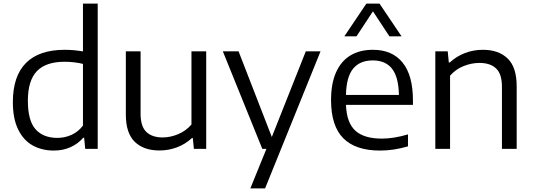

<svg xmlns="http://www.w3.org/2000/svg" viewBox="-20 -828 2968 1068"><path d="M51.5 -260Q51.5 -404.5 124.5 -477.8Q197.5 -551 340.5 -551Q389.5 -551 441.5 -542V-808H523.5V0H454L448 -62H443Q414.5 -28.5 372.5 -9.5Q330.5 9.5 280 9.5Q213 9.5 161.8 -19Q110.5 -47.5 81 -107.8Q51.5 -168 51.5 -260ZM441.5 -129.5V-472.5Q420.5 -478 393.5 -481.2Q366.5 -484.5 339.5 -484.5Q235.5 -484.5 185.2 -432.2Q135 -380 135 -267.5Q135 -157 177.8 -109Q220.5 -61 299 -61Q340.5 -61 377.8 -77.8Q415 -94.5 441.5 -129.5Z M680 -191V-542.5H762V-195Q762 -125 794 -94.2Q826 -63.5 884.5 -63.5Q928 -63.5 971.2 -81.8Q1014.5 -100 1045 -135.5V-542.5H1127V0H1058.5L1052.5 -60H1047.5Q1011 -26 964.5 -8.5Q918 9 866.5 9Q779.5 9 729.8 -39Q680 -87 680 -191Z M1681 -542.5H1763L1454.5 220H1372.5L1462 0H1439L1219.5 -542.5H1307L1492 -66Z M2277 -244.5H1904.5Q1908 -145.5 1956.5 -101.2Q2005 -57 2103.5 -57Q2170.5 -57 2249.5 -80.5V-14Q2170.5 9.5 2094 9.5Q1958 9.5 1889.8 -58.8Q1821.5 -127 1821.5 -271.5Q1821.5 -363 1849.2 -425.5Q1877 -488 1929 -519.5Q1981 -551 2054 -551Q2162 -551 2219.5 -479.8Q2277 -408.5 2277 -269.5ZM1904.5 -300H2199Q2197 -400 2160.5 -446Q2124 -492 2053.5 -492Q1982 -492 1944.2 -446Q1906.5 -400 1904.5 -300ZM2213.5 -626H2146L2054.5 -765L1963 -626H1895.5L2018 -808H2091Z M2401.5 -542.5H2470.5L2476.5 -480.5H2482Q2518.5 -514.5 2566 -532.8Q2613.5 -551 2666 -551Q2754.5 -551 2804.2 -502.2Q2854 -453.5 2854 -348.5V0H2772V-345.5Q2772 -416 2739.8 -447Q2707.5 -478 2646.5 -478Q2603 -478 2559 -460.5Q2515 -443 2483.5 -407V0H2401.5Z"/></svg>

Font: Encode Sans Semi Expanded
Style: Regular
Weight: 400
Width: 6
Designer: Multiple Designers
Foundry: Impallari Type
Version: Version 2.000